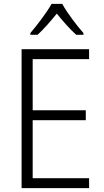

<svg xmlns="http://www.w3.org/2000/svg" viewBox="-20 -967 534 987"><path d="M300 -947H245C221 -903 170 -837 136 -797V-788H173C205 -817 242 -860 272 -897C303 -859 339 -817 372 -788H409V-797C377 -833 324 -902 300 -947ZM438 0V-51H148V-349H421V-400H148V-663H438V-714H91V0Z"/></svg>

Font: Noto Sans Gujarati SemiCondensed Light
Style: Regular
Weight: 300
Width: 4
Designer: Jelle Bosma - Monotype Design Team, Universal Thirst
Foundry: Monotype Imaging Inc.
Version: Version 2.106